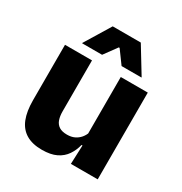

<svg xmlns="http://www.w3.org/2000/svg" viewBox="-164 -809 894 942"><g transform="rotate(30 283.0 -338.0)"><path d="M199.5 -491.5V-202.5Q199.5 -175.5 206.5 -155.8Q213.5 -136 230 -125.2Q246.5 -114.5 275 -114.5Q299 -114.5 316.8 -123Q334.5 -131.5 346.8 -146Q359 -160.5 365 -178L388.5 -106.5H362.5Q354.5 -73.5 336.2 -46.5Q318 -19.5 286.2 -4Q254.5 11.5 205 11.5Q150.5 11.5 115.2 -9.8Q80 -31 63.2 -73Q46.5 -115 46.5 -178V-491.5ZM515.5 -491.5V0H363.5L368.5 -123L362.5 -137V-491.5ZM204 -687H363L451.5 -542V-540H339L286 -612.5H281.5L228.5 -540H115.5V-542Z"/></g></svg>

Font: Anek Odia Medium
Style: Bold
Weight: 700
Version: Version 1.003